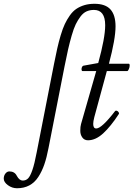

<svg xmlns="http://www.w3.org/2000/svg" viewBox="-166 -735 712 1024"><path d="M-75.2 269Q-101.6 269 -123.8 252.7Q-146 236.3 -146 217.8Q-146 201.7 -137 190.4Q-127.9 179.2 -116.2 179.2Q-87.9 179.2 -76.2 203.1Q-62.5 228 -44.9 228Q-27.8 228 -16.4 216.6Q-4.9 205.1 6.6 172.1Q18.1 139.2 29.8 77.1L122.1 -394Q131.8 -442.9 139.4 -476.8Q147 -510.7 157.7 -546.9Q168.5 -583 179.7 -606.7Q190.9 -630.4 206.5 -652.6Q222.2 -674.8 241 -687.5Q259.8 -700.2 283.9 -707.5Q308.1 -714.8 337.9 -714.8Q396 -714.8 423.1 -684.8Q450.2 -654.8 450.2 -594.2Q450.2 -527.8 415 -395H522Q525.9 -393.6 525.6 -384.8Q525.4 -376 521 -366Q516.6 -356 512.2 -356H403.8L336.9 -109.9Q331.1 -86.9 331.1 -74.2Q331.1 -49.8 347.2 -49.8Q376.5 -49.8 448.2 -143.1Q451.7 -146 457 -144.3Q462.4 -142.6 466.3 -137Q470.2 -131.3 467.8 -127Q424.8 -61 384.5 -23.9Q344.2 13.2 303.2 13.2Q283.7 13.2 272.9 -2Q262.2 -17.1 262.2 -37.1Q262.2 -60.1 266.1 -73.2L347.2 -356H273.9Q270 -356 269 -362.8Q268.1 -369.6 271 -376.7Q273.9 -383.8 279.8 -384.8L357.9 -398.9Q395 -533.7 395 -600.1Q395 -682.1 335 -682.1Q313 -682.1 295.4 -674.1Q277.8 -666 263.4 -647Q249 -627.9 238 -605.5Q227.1 -583 216.3 -545.4Q205.6 -507.8 197.3 -471.9Q189 -436 178.2 -380.9L92.8 54.2Q83 105.5 70.3 142.3Q57.6 179.2 38.1 209Q18.6 238.8 -9.8 253.9Q-38.1 269 -75.2 269Z"/></svg>

Font: Junicode SmCond
Style: Italic
Weight: 400
Width: 4
Italic angle: -11°
Designer: Peter S. Baker
Version: Version 2.206